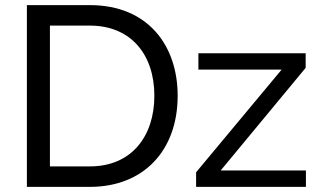

<svg xmlns="http://www.w3.org/2000/svg" viewBox="-20 -730 1249 750"><path d="M331 0C540 0 674 -141 674 -356C674 -551 559 -710 331 -710H85V0ZM583 -356C583 -199 495 -80 331 -80H175V-630H331C492 -630 583 -516 583 -356ZM746 0H1175V-64H842L1174 -465V-522H755V-458H1080L746 -57Z"/></svg>

Font: Raleway Med
Style: Regular
Weight: 500
Designer: Matt McInerney, Pablo Impallari, Rodrigo Fuenzalida
Foundry: Matt McInerney, Pablo Impallari, Rodrigo Fuenzalida
Version: Version 3.00 July 28, 2015